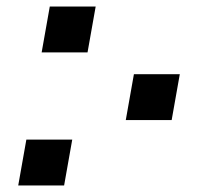

<svg xmlns="http://www.w3.org/2000/svg" viewBox="-20 -570 640 590"><path d="M391.5 -342H532.5L507.5 -201H366.5ZM61 -141H202L177 0H36ZM133 -550H274L249 -409H108Z"/></svg>

Font: JuliaMono
Style: Bold Italic
Weight: 700
Italic angle: -9°
Monospace: yes
Designer: cormullion
Foundry: corm
Version: Version 0.057; ttfautohint (v1.8.4)